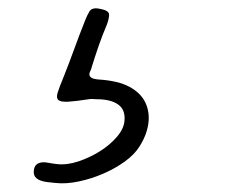

<svg xmlns="http://www.w3.org/2000/svg" viewBox="-20 -78 542 457"><path d="M215.8 111.3Q261.7 114.3 288.6 128.9Q315.4 143.6 326.2 166.5Q336.9 189.5 333 216.8Q329.1 244.1 311.5 271.5Q299.8 290 276.9 306.6Q253.9 323.2 225.6 335.4Q197.3 347.7 167 354Q136.7 360.4 111.3 357.4Q102.5 356.4 93.3 355.5Q84 354.5 76.2 351.6Q68.4 348.6 64 343.3Q59.6 337.9 60.5 328.1Q61.5 318.4 66.4 314Q71.3 309.6 79.1 308.6Q86.9 307.6 96.2 309.6Q105.5 311.5 115.2 312.5Q138.7 315.4 166.5 306.2Q194.3 296.9 218.3 281.7Q242.2 266.6 258.8 247.1Q275.4 227.5 276.4 208Q278.3 182.6 260.7 170.4Q243.2 158.2 210 158.2Q205.1 158.2 200.7 157.7Q196.3 157.2 191.4 158.2Q159.2 163.1 142.1 164.1Q125 165 119.1 160.2Q113.3 155.3 117.2 142.6Q121.1 129.9 130.9 106.4Q144.5 72.3 156.7 38.6Q168.9 4.9 182.6 -29.3Q186.5 -40 192.9 -50.8Q199.2 -61.5 219.7 -56.6Q240.2 -52.7 239.7 -42.5Q239.3 -32.2 234.4 -19.5Q223.6 5.9 214.8 31.2Q206.1 56.6 198.2 82Q197.3 86.9 194.8 91.3Q192.4 95.7 192.9 100.1Q193.4 104.5 198.2 107.4Q203.1 110.4 215.8 111.3Z"/></svg>

Font: Scriphy
Style: Regular
Weight: 400
Designer: Ala M. Lockhart
Foundry: Ala M. Lockhart
Version: Version 1.0 2021